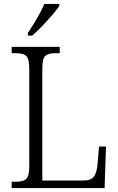

<svg xmlns="http://www.w3.org/2000/svg" viewBox="-20 -951 597 971"><path d="M39 0V-32H63Q96 -32 112 -45.5Q128 -59 128 -110V-603Q128 -655 112 -668.5Q96 -682 62 -682H39V-714H282V-682H259Q225 -682 209.5 -668.5Q194 -655 194 -605V-38H402Q442 -38 456 -59.5Q470 -81 473 -119L481 -210H516L509 0ZM121 -784Q143 -817 166.5 -857Q190 -897 204 -931H280V-921Q269 -904 245 -876Q221 -848 193.5 -819.5Q166 -791 143 -771H121Z"/></svg>

Font: Noto Serif Tamil SemiCondensed Light
Style: Italic
Weight: 300
Width: 4
Italic angle: -12°
Designer: Indian Type Foundry, Tom Grace, and the Monotype Design Team
Foundry: Monotype Imaging Inc.
Version: Version 2.003; ttfautohint (v1.8.4.7-5d5b)